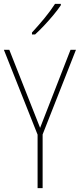

<svg xmlns="http://www.w3.org/2000/svg" viewBox="-20 -971 412 991"><path d="M187 -311 344 -714H372L200 -277V0H174V-276L0 -714H28ZM294 -944Q278 -920 255 -892.5Q232 -865 207.5 -839Q183 -813 161 -793H145V-803Q179 -840 209.5 -877Q240 -914 264 -951H294Z"/></svg>

Font: Noto Sans Devanagari UI Condensed Thin
Style: Regular
Weight: 100
Width: 3
Designer: Jelle Bosma - Monotype Design Team
Foundry: Monotype Imaging Inc.
Version: Version 2.004; ttfautohint (v1.8.4.7-5d5b)